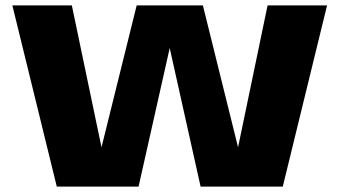

<svg xmlns="http://www.w3.org/2000/svg" viewBox="-20 -695 1282 715"><path d="M976.5 -675H1198L1033 0H727L612 -516L496 0H191.5L26 -675H247.5L358 -146.5L489 -675H735.5L866.5 -146.5Z"/></svg>

Font: Anybody Wide
Style: Bold
Weight: 700
Width: 7
Designer: Tyler Finck
Foundry: Etcetera Type Company
Version: Version 1.000; ttfautohint (v1.8)